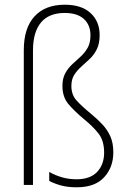

<svg xmlns="http://www.w3.org/2000/svg" viewBox="-20 -785 544 815"><path d="M403 -636Q403 -600 391 -576Q379 -552 361 -535Q343 -518 325 -502Q307 -486 295 -467Q283 -448 283 -420Q283 -383 304.5 -359Q326 -335 365 -303Q393 -280 414.5 -257Q436 -234 448.5 -206Q461 -178 461 -138Q461 -75 422 -32.5Q383 10 306 10Q268 10 240 2.5Q212 -5 189 -17V-55Q216 -40 244.5 -32Q273 -24 305 -24Q363 -24 392.5 -55.5Q422 -87 422 -137Q422 -187 399 -217Q376 -247 338 -278Q297 -312 271 -342.5Q245 -373 245 -420Q245 -452 257 -474Q269 -496 287 -512.5Q305 -529 322.5 -545Q340 -561 352 -582Q364 -603 364 -635Q364 -679 336 -704.5Q308 -730 255 -730Q187 -730 153.5 -689Q120 -648 120 -571V0H81V-572Q81 -666 126.5 -715.5Q172 -765 255 -765Q326 -765 364.5 -729.5Q403 -694 403 -636Z"/></svg>

Font: Noto Sans Sinhala UI SemiCondensed ExtraLight
Style: Regular
Weight: 200
Width: 4
Designer: Jelle Bosma - Monotype Design Team
Foundry: Monotype Imaging Inc.
Version: Version 2.006; ttfautohint (v1.8.4.7-5d5b)